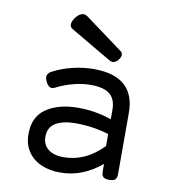

<svg xmlns="http://www.w3.org/2000/svg" viewBox="-80 -761 759 842"><g transform="rotate(10 300.0 -340.0)"><path d="M177.2 -637.7Q177.2 -651.9 191.9 -670.9Q208 -690.9 224.6 -690.9Q233.9 -690.9 242.7 -684.6L412.6 -559.6Q420.4 -553.7 420.4 -544.4Q420.4 -532.2 408.7 -519Q397.9 -506.8 386.2 -506.8Q379.4 -506.8 370.6 -511.7L188 -618.7Q177.2 -625 177.2 -637.7ZM495.1 -299.3V-26.9Q495.1 -9.8 487.8 -2.4Q480.5 4.9 461.4 4.9H460.4Q441.4 4.9 434.1 -2.4Q426.8 -9.8 426.8 -26.9V-60.1Q387.2 -26.4 341.1 -7.8Q294.9 10.7 243.7 10.7Q194.8 10.7 157.2 -6.1Q119.6 -22.9 98.6 -55.2Q77.6 -87.4 77.6 -131.8Q77.6 -209.5 132.1 -246.1Q186.5 -282.7 273.4 -282.7Q351.1 -282.7 421.9 -257.8V-299.3Q421.9 -346.7 395.3 -368.9Q368.7 -391.1 309.6 -391.1Q272.9 -391.1 233.4 -380.9Q193.8 -370.6 158.2 -352.5Q150.4 -348.1 143.1 -348.1Q127.4 -348.1 116.2 -371.6Q110.8 -383.3 110.8 -391.1Q110.8 -408.2 128.9 -417.5Q169.9 -439 217 -450.4Q264.2 -461.9 311.5 -461.9Q403.3 -461.9 449.2 -420.9Q495.1 -379.9 495.1 -299.3ZM421.9 -138.7V-191.9Q388.7 -202.6 350.6 -208.3Q312.5 -213.9 273.9 -213.9Q217.8 -213.9 185.3 -194.6Q152.8 -175.3 152.8 -133.3Q152.8 -97.7 177.5 -77.9Q202.1 -58.1 246.6 -58.1Q343.8 -58.1 421.9 -138.7Z"/></g></svg>

Font: Courier Prime Sans
Style: Regular
Weight: 400
Designer: Alan Dague-Greene
Foundry: Quote-Unquote Apps
Version: Version 3.020